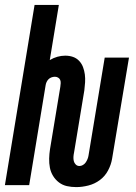

<svg xmlns="http://www.w3.org/2000/svg" viewBox="-36 -755 556 783"><path d="M275 8Q255 8 237 4Q219 0 204.5 -11Q190 -22 180.5 -37.5Q171 -53 167.5 -71Q164 -89 164.5 -108.5Q165 -128 168 -147L210 -401Q211 -408 211.5 -415.5Q212 -423 209.5 -429Q207 -435 201 -438.5Q195 -442 188 -442Q181 -442 174 -439.5Q167 -437 162 -432Q157 -427 154 -420.5Q151 -414 150 -407L83 0H-16L105 -735H204L167 -510Q182 -519 198 -523.5Q214 -528 230 -528Q247 -528 261.5 -523Q276 -518 286.5 -507Q297 -496 302.5 -481.5Q308 -467 310 -451.5Q312 -436 311 -419.5Q310 -403 308 -387L266 -133Q264 -124 263.5 -115Q263 -106 265 -98Q267 -90 273 -84Q279 -78 288 -78Q295 -78 302 -82Q309 -86 313.5 -92.5Q318 -99 321 -106.5Q324 -114 325 -121L391 -520H490L421 -107Q417 -83 404.5 -59.5Q392 -36 371 -20.5Q350 -5 324.5 1.5Q299 8 275 8Z"/></svg>

Font: Iosevka Curly Semibold
Style: Italic
Weight: 600
Italic angle: -9°
Monospace: yes
Designer: Belleve Invis
Foundry: Belleve Invis
Version: Version 22.1.2; ttfautohint (v1.8.4)